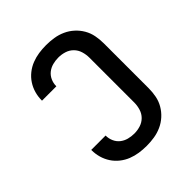

<svg xmlns="http://www.w3.org/2000/svg" viewBox="-206 -873 1012 1012"><g transform="rotate(-45 300.0 -367.5)"><path d="M303 8Q275 8 248 4Q221 0 195.5 -10Q170 -20 148 -37.5Q126 -55 111 -78Q96 -101 88.5 -127.5Q81 -154 81 -182Q81 -182 81 -182.5Q81 -183 81 -184H188Q188 -183 188 -183Q188 -183 188 -183Q188 -161 197 -141Q206 -121 222.5 -108Q239 -95 260 -89.5Q281 -84 303 -84Q326 -84 348.5 -91Q371 -98 387.5 -114.5Q404 -131 411 -154Q418 -177 418 -200V-535Q418 -558 411 -581Q404 -604 387.5 -620.5Q371 -637 348.5 -644Q326 -651 303 -651Q281 -651 260 -645.5Q239 -640 222.5 -627Q206 -614 197 -594Q188 -574 188 -552Q188 -552 188 -552Q188 -552 188 -551H81Q81 -552 81 -552.5Q81 -553 81 -553Q81 -581 88.5 -607.5Q96 -634 111 -657Q126 -680 148 -697.5Q170 -715 195.5 -725Q221 -735 248 -739Q275 -743 303 -743Q332 -743 360.5 -738.5Q389 -734 415.5 -722Q442 -710 463.5 -690.5Q485 -671 499.5 -646Q514 -621 519.5 -592.5Q525 -564 525 -535V-200Q525 -171 519.5 -142.5Q514 -114 499.5 -89Q485 -64 463.5 -44.5Q442 -25 415.5 -13Q389 -1 360.5 3.5Q332 8 303 8Z"/></g></svg>

Font: Zed Mono Semibold Extended
Style: Regular
Weight: 600
Width: 7
Monospace: yes
Designer: Belleve Invis
Foundry: Belleve Invis
Version: Version 1.0.0; ttfautohint (v1.8.4)